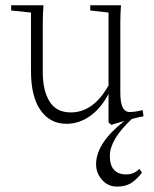

<svg xmlns="http://www.w3.org/2000/svg" viewBox="-20 -455 580 723"><path d="M230 11.2Q168.5 11.2 132.6 -40Q96.7 -91.3 96.7 -187.5V-407.7L22 -415.5V-435.1H143.6Q141.1 -400.9 141.1 -370.1V-182.6Q141.1 -114.3 166.5 -73Q191.9 -31.7 246.6 -31.7Q332 -31.7 388.7 -133.3V-407.7L319.8 -415.5V-435.1H435.5Q433.1 -400.9 433.1 -370.1V-105Q433.1 -33.2 467.8 -33.2Q490.2 -33.2 517.1 -40.5L520.5 -17.1Q512.7 -16.6 476.1 -6.8Q393.6 70.8 393.6 131.8Q393.6 201.7 455.6 201.7Q484.9 201.7 504.9 180.7L514.6 195.3Q491.7 224.1 471.4 235.8Q451.2 247.6 420.4 247.6Q386.7 247.6 364.3 222.2Q341.8 196.8 341.8 163.6Q341.8 84 448.2 0.5Q402.8 13.2 399.9 15.6L388.7 6.3V-101.6Q360.8 -47.9 319.6 -18.3Q278.3 11.2 230 11.2Z"/></svg>

Font: Elstob ExtraLight
Style: Regular
Weight: 200
Designer: Peter S. Baker
Version: Version 1.015